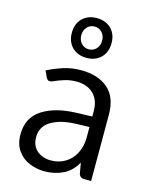

<svg xmlns="http://www.w3.org/2000/svg" viewBox="-127 -930 806 1026"><g transform="rotate(15 276.0 -417.0)"><path d="M474.6 -366.2V0H435.5Q413.6 0 406.7 -20.5L396 -81.1Q369.1 -31.2 322.8 -8.3Q276.4 14.6 220.2 14.6Q175.3 14.6 135.5 -2Q95.7 -18.6 70.6 -54Q45.4 -89.4 45.4 -143.1Q45.4 -236.3 116.7 -282.2Q188 -328.1 302.7 -331.5L391.6 -334.5V-365.2Q391.6 -406.2 375.2 -435.1Q358.9 -463.9 329.8 -478.5Q300.8 -493.2 262.7 -493.2Q229 -493.2 198.7 -484.1Q168.5 -475.1 135.7 -460.4Q129.4 -457.5 123 -457.5Q109.9 -457.5 102.5 -473.1L86.4 -507.8Q126 -527.8 171.6 -543Q217.3 -558.1 270.5 -558.1Q364.3 -558.1 419.4 -511Q474.6 -463.9 474.6 -366.2ZM391.6 -219.2V-276.4L314 -273.9Q231.9 -271 180.9 -240.5Q129.9 -210 129.9 -149.9Q129.9 -117.7 144.5 -95.2Q159.2 -72.8 183.6 -61.5Q208 -50.3 237.8 -50.3Q281.7 -50.3 316.9 -71.5Q352.1 -92.8 371.8 -131.3Q391.6 -169.9 391.6 -219.2ZM169.9 -739.3Q169.9 -772.9 184.1 -797.9Q198.2 -822.8 223.1 -835.9Q248 -849.1 279.8 -849.1Q311.5 -849.1 336.4 -835.9Q361.3 -822.8 375.5 -797.9Q389.6 -772.9 389.6 -739.3Q389.6 -705.1 375.5 -680.2Q361.3 -655.3 336.4 -642.1Q311.5 -628.9 279.8 -628.9Q248 -628.9 223.1 -642.1Q198.2 -655.3 184.1 -680.2Q169.9 -705.1 169.9 -739.3ZM337.4 -739.3Q337.4 -767.1 320.8 -784.7Q304.2 -802.2 279.8 -802.2Q255.4 -802.2 238.8 -784.7Q222.2 -767.1 222.2 -739.3Q222.2 -711.4 238.8 -693.8Q255.4 -676.3 279.8 -676.3Q304.2 -676.3 320.8 -693.8Q337.4 -711.4 337.4 -739.3Z"/></g></svg>

Font: Lycee Sans
Style: Regular
Weight: 400
Designer: Justin Alvin
Foundry: Alkove Design
Version: Version 1.030